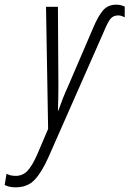

<svg xmlns="http://www.w3.org/2000/svg" viewBox="-124 -560 554 822"><path d="M-57 242Q-73 242 -85 239Q-97 236 -104 232L-96 184Q-79 193 -57 193Q-27 193 -6.5 171.5Q14 150 35 102L82 -8L73 -531H124L126 -190Q126 -167 125.5 -139.5Q125 -112 124 -87H126Q135 -113 145.5 -139.5Q156 -166 165 -185L275 -441Q296 -491 317 -515.5Q338 -540 374 -540Q386 -540 394.5 -537.5Q403 -535 410 -532V-486Q404 -489 397 -491.5Q390 -494 382 -494Q361 -494 349 -479.5Q337 -465 319 -421L83 114Q55 177 24.5 209.5Q-6 242 -57 242Z"/></svg>

Font: Noto Sans ExtraCondensed Light
Style: Italic
Weight: 300
Width: 2
Italic angle: -12°
Designer: Monotype Design Team
Foundry: Monotype Imaging Inc.
Version: Version 2.013; ttfautohint (v1.8.4.7-5d5b)